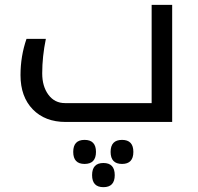

<svg xmlns="http://www.w3.org/2000/svg" viewBox="-20 -505 818 795"><path d="M607.9 -78.1H249C220.4 -78.1 197.5 -89.7 180.4 -112.8C163.3 -135.9 154.8 -165.4 154.8 -201.2C154.8 -247.4 159.8 -295.1 169.9 -344.2H89.8C73.2 -296.4 64.9 -246.3 64.9 -193.8C64.9 -134.3 81.9 -87.1 115.7 -52.2C149.6 -17.4 195 0 252 0H692.9V-484.9H607.9ZM330.1 74.2C298.8 74.2 283.2 90.8 283.2 124C283.2 157.2 298.8 173.8 330.1 173.8C361.7 173.8 377.4 157.2 377.4 124C377.4 90.8 361.7 74.2 330.1 74.2ZM485.4 74.2C453.8 74.2 438 90.8 438 124C438 157.2 453.8 173.8 485.4 173.8C516.6 173.8 532.2 157.2 532.2 124C532.2 90.8 516.6 74.2 485.4 74.2ZM408.2 169.9C377 169.9 361.3 186.7 361.3 220.2C361.3 253.4 377 270 408.2 270C439.5 270 455.1 253.4 455.1 220.2C455.1 186.7 439.5 169.9 408.2 169.9Z"/></svg>

Font: Droid Sans Arabic
Style: Regular
Weight: 400
Foundry: Ascender Corporation
Version: Version 1.00